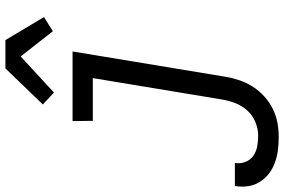

<svg xmlns="http://www.w3.org/2000/svg" viewBox="-238 -616 1025 692"><g transform="rotate(-90 274.0 -269.5)"><path d="M126 223Q102 223 78.5 220Q55 217 33.5 209Q12 201 -5.5 187.5Q-23 174 -35 155Q-47 136 -50.5 113Q-54 90 -50 66V65H33Q30 85 37 103Q44 121 59 131.5Q74 142 93 145.5Q112 149 132 149Q156 149 180.5 139Q205 129 222.5 109.5Q240 90 249 66Q258 42 262 18L339 -447H185L184 -520H435L344 30Q340 55 331.5 80.5Q323 106 308.5 129Q294 152 273 171Q252 190 227.5 202Q203 214 177.5 218.5Q152 223 126 223ZM287 -587 244 -627 374 -762H476L559 -623L508 -591L417 -707Z"/></g></svg>

Font: Iosevka Extended Oblique
Style: Regular
Weight: 400
Width: 7
Italic angle: -9°
Monospace: yes
Designer: Belleve Invis
Foundry: Belleve Invis
Version: Version 32.0.1; ttfautohint (v1.8.4)